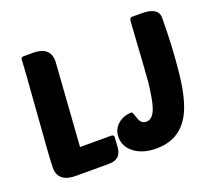

<svg xmlns="http://www.w3.org/2000/svg" viewBox="-121 -873 1171 1046"><g transform="rotate(-20 465.0 -350.0)"><path d="M155 0Q51 0 51 -85Q51 -127 72 -395Q93 -663 93 -695Q93 -710 109 -710H164Q263 -710 263 -625L229 -140H409Q425 -140 425 -126L421 -67Q416 0 345 0ZM674 -205Q687 -242 699 -343Q702 -371 722 -686Q723 -710 738 -710H793Q890 -710 890 -649Q890 -486 873 -326Q857 -178 814 -101Q751 10 619 10Q539 10 490 -28Q444 -64 444 -118Q444 -165 479 -194Q512 -221 558 -221Q562 -221 574 -184Q585 -146 616 -146Q655 -146 674 -205Z"/></g></svg>

Font: PoetsenOne
Style: Regular
Weight: 400
Designer: Rodrigo Fuenzalida, Pablo Impallari
Foundry: Pablo Impallari, Rodrigo Fuenzalida
Version: Version 1.000